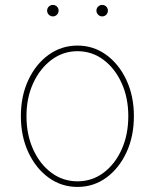

<svg xmlns="http://www.w3.org/2000/svg" viewBox="-20 -736 619 768"><path d="M290 11.7Q225.6 11.7 174.3 -25.6Q123 -63 93.3 -127Q63.5 -190.9 63.5 -271.5Q63.5 -352.1 93.3 -415.8Q123 -479.5 174.3 -516.6Q225.6 -553.7 290 -553.7Q354 -553.7 405 -516.6Q456.1 -479.5 485.8 -415.5Q515.6 -351.6 515.6 -271.5Q515.6 -190.9 486.1 -127Q456.5 -63 405.5 -25.6Q354.5 11.7 290 11.7ZM290 -10.7Q348.1 -10.7 394 -44.9Q439.9 -79.1 466.6 -138.2Q493.2 -197.3 493.2 -271.5Q493.2 -345.2 466.3 -404.1Q439.5 -462.9 393.6 -497.1Q347.7 -531.2 290 -531.2Q232.4 -531.2 186.3 -496.8Q140.1 -462.4 113 -403.8Q85.9 -345.2 85.9 -271.5Q85.9 -197.3 112.8 -138.2Q139.6 -79.1 185.8 -44.9Q231.9 -10.7 290 -10.7ZM388.7 -670.4Q379.4 -670.4 372.6 -677.2Q365.7 -684.1 365.7 -693.4Q365.7 -703.1 372.6 -709.7Q379.4 -716.3 388.7 -716.3Q398.4 -716.3 405 -709.7Q411.6 -703.1 411.6 -693.4Q411.6 -684.1 405 -677.2Q398.4 -670.4 388.7 -670.4ZM191.4 -670.4Q182.1 -670.4 175.3 -677.2Q168.5 -684.1 168.5 -693.4Q168.5 -703.1 175.3 -709.7Q182.1 -716.3 191.4 -716.3Q201.2 -716.3 207.8 -709.7Q214.4 -703.1 214.4 -693.4Q214.4 -684.1 207.8 -677.2Q201.2 -670.4 191.4 -670.4Z"/></svg>

Font: Inter Thin
Style: Regular
Weight: 250
Designer: Rasmus Andersson
Foundry: rsms
Version: Version 4.001;git-66647c0bb